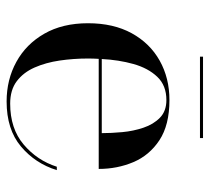

<svg xmlns="http://www.w3.org/2000/svg" viewBox="-46 -562 619 566"><g transform="rotate(90 263.0 -279.5)"><path d="M147.5 -569H387.5V-560H147.5ZM482 -138Q462.5 -74.5 412.2 -32.2Q362 10 279.5 10Q215 10 162.8 -18.8Q110.5 -47.5 79.8 -101.2Q49 -155 49 -230Q49 -305 78.5 -358.8Q108 -412.5 159.2 -441.2Q210.5 -470 275.5 -470Q349 -470 393.8 -440.5Q438.5 -411 458.5 -363.5Q478.5 -316 478.5 -261.5H154Q153 -246 153 -230Q153 -187 159 -146.2Q165 -105.5 179.5 -72.5Q194 -39.5 219.8 -20Q245.5 -0.5 286 -0.5Q359.5 -0.5 406.5 -40.2Q453.5 -80 472 -138ZM275.5 -461Q232.5 -461 207 -434.2Q181.5 -407.5 169.2 -364Q157 -320.5 154.5 -270.5H373Q373 -298 370 -330.8Q367 -363.5 357 -393.2Q347 -423 327.5 -442Q308 -461 275.5 -461Z"/></g></svg>

Font: Bodoni* 24pt
Style: Regular
Weight: 400
Version: Version 2.3